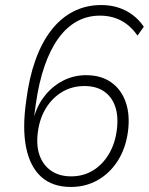

<svg xmlns="http://www.w3.org/2000/svg" viewBox="-20 -733 590 761"><path d="M261 8Q188 8 143.5 -32Q99 -72 83.5 -148.5Q68 -225 84 -334Q95 -423 120 -493.5Q145 -564 183 -613Q221 -662 271 -687.5Q321 -713 381 -713Q418 -713 449 -703Q480 -693 505.5 -674Q531 -655 550 -627L525 -592Q496 -633 459 -652Q422 -671 376 -671Q326 -671 284.5 -648Q243 -625 211 -580.5Q179 -536 156.5 -471Q134 -406 122 -321L112 -247H109Q122 -306 153 -347.5Q184 -389 227.5 -412Q271 -435 321 -435Q381 -435 421 -406.5Q461 -378 478.5 -327.5Q496 -277 487 -210Q478 -145 447 -96Q416 -47 368 -19.5Q320 8 261 8ZM262 -34Q310 -34 348 -57Q386 -80 411 -121.5Q436 -163 443 -218Q450 -272 436.5 -311Q423 -350 392 -371Q361 -392 315 -392Q266 -392 227 -369Q188 -346 162.5 -305Q137 -264 130 -209Q123 -156 137 -117Q151 -78 183 -56Q215 -34 262 -34Z"/></svg>

Font: Nunito Sans 10pt SemiCondensed ExtraLight
Style: Italic
Weight: 250
Width: 4
Italic angle: -9°
Designer: Vernon Adams
Foundry: Vernon Adams
Version: Version 3.101;gftools[0.9.27]